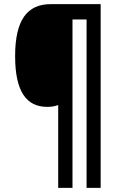

<svg xmlns="http://www.w3.org/2000/svg" viewBox="-20 -780 585 927"><path d="M466 127V-760H225C111 -760 53 -683 53 -509C53 -339 107 -264 208 -264C228 -264 247 -267 261 -273V127H330V-686H398V127Z"/></svg>

Font: Noto Sans Telugu Condensed SemiBold
Style: Regular
Weight: 600
Width: 3
Designer: Jelle Bosma - Monotype Design Team
Foundry: Monotype Imaging Inc.
Version: Version 2.005